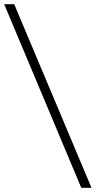

<svg xmlns="http://www.w3.org/2000/svg" viewBox="-22 -762 458 919"><path d="M-2 -742 367 137H416L46 -742Z"/></svg>

Font: Roboto Serif 144pt SemiBold
Style: Regular
Weight: 600
Version: Version 1.008